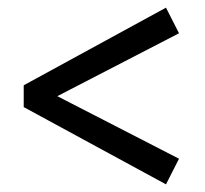

<svg xmlns="http://www.w3.org/2000/svg" viewBox="-20 -551 535 502"><path d="M42 -271V-328L414 -531L448 -464L94 -281V-318L448 -136L414 -69Z"/></svg>

Font: Lisu Bosa ExtraBold
Style: Regular
Weight: 800
Designer: David Morse, Annie Olsen, Victor Gaultney, Frank Grießhammer (Latin)
Foundry: SIL International
Version: Version 2.000